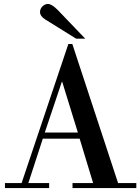

<svg xmlns="http://www.w3.org/2000/svg" viewBox="-20 -949 708 969"><path d="M89 -25 325 -727H345L576 -25H668V0H346V-25H450L382 -249H196L123 -25H228V0H5V-25ZM373 -280 294 -536H292L206 -280ZM410 -754H364L208 -851Q182 -868 182 -888Q182 -905 194.5 -917Q207 -929 222 -929Q241 -929 271 -899Z"/></svg>

Font: Justus
Style: Oldstyle
Weight: 500
Version: Version 001.000